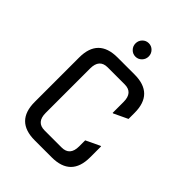

<svg xmlns="http://www.w3.org/2000/svg" viewBox="-260 -1074 1208 1208"><g transform="rotate(45 344.0 -470.0)"><path d="M268.6 0Q97.7 0 97.7 -170.9V-566.4Q97.7 -737.3 268.6 -737.3H419.9Q590.8 -737.3 590.8 -566.4V-512.7L498 -468.8H493.2V-566.4Q493.2 -649.4 419.9 -649.4H268.6Q195.3 -649.4 195.3 -566.4V-170.9Q195.3 -87.9 268.6 -87.9H419.9Q493.2 -87.9 493.2 -170.9V-224.6L585.9 -268.6H590.8V-170.9Q590.8 0 419.9 0ZM302.7 -837.9Q285.6 -855.5 285.6 -880.1Q285.6 -904.8 302.7 -922.4Q319.8 -939.9 344.2 -939.9Q368.7 -939.9 385.7 -922.4Q402.8 -904.8 402.8 -880.1Q402.8 -855.5 385.7 -837.9Q368.7 -820.3 344.2 -820.3Q319.8 -820.3 302.7 -837.9Z"/></g></svg>

Font: Nova Square
Style: Book
Weight: 400
Version: Version 2.000